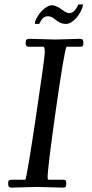

<svg xmlns="http://www.w3.org/2000/svg" viewBox="-20 -849 417 875"><path d="M158.4 -740.5 152.8 -740H141.8Q138.9 -740 138.9 -744.1Q138.9 -753.2 151.9 -774.8Q164.8 -796.4 183.5 -810.7Q202.1 -825 214.5 -825Q226.8 -825 238.8 -819.3Q250.7 -813.7 259.5 -807.1Q282.5 -789.1 295.9 -789.1Q317.1 -789.1 333 -820.1Q333.7 -821.8 334.7 -824Q335.7 -826.2 335.9 -826.8Q336.2 -827.4 337.2 -828.1Q338.9 -829.1 344 -829.1H356.9Q357.9 -829.1 357.9 -826.3Q357.9 -823.5 356.8 -819.1Q355.7 -814.7 354.7 -812Q340.1 -776.6 319 -758.3Q297.9 -740 281.9 -740Q265.9 -740 254.4 -745.5Q242.9 -751 235.4 -757.3Q214.8 -774.9 200.1 -774.9Q185.3 -774.9 177.5 -767.7Q169.7 -760.5 166 -753.8Q162.4 -747.1 161.6 -745.1Q160.9 -743.2 160.6 -742.8Q160.4 -742.4 159.8 -741.5Q159.2 -740.5 158.4 -740.5ZM147 2.9 33.9 6.1Q23.4 6.1 20.3 2.1Q17.1 -2 17.1 -13.4Q17.1 -24.9 21.1 -27.5Q25.1 -30 38.1 -30H95.9Q105 -57.4 144.5 -322.4Q184.1 -587.4 184.1 -611.7Q184.1 -636 178 -636H111.1Q96.9 -636 96.9 -650.9Q96.9 -665.8 101.3 -668.9Q105.7 -672.1 116.9 -672.1Q116.9 -672.1 233.9 -668.9L343 -672.1Q353.5 -672.1 356.8 -668Q360.1 -663.8 360.1 -652.3Q360.1 -640.9 356.1 -638.4Q352.1 -636 339.1 -636H283Q272.2 -612.8 234.6 -348.8Q197 -84.7 197 -40Q197 -30 201.9 -30H268.1Q276.6 -30 279.3 -26.6Q282 -23.2 282 -12.7Q282 -2.2 279.3 2Q276.6 6.1 268.1 6.1Z"/></svg>

Font: Fanwood Text
Style: Italic
Weight: 400
Italic angle: -9°
Version: Version 1.101